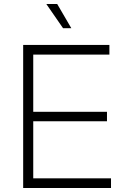

<svg xmlns="http://www.w3.org/2000/svg" viewBox="-20 -933 623 953"><path d="M95 0V-710H523V-662H145V-378H511V-331H145V-48H531V0ZM293 -793 210 -913H264L334 -793Z"/></svg>

Font: Geist ExtLt
Style: Regular
Weight: 400
Designer: Basement.studio, Andrés Briganti, Mateo Zaragoza
Foundry: Basement.studio, Vercel, Andrés Briganti, Guido Ferreyra, Mateo Zaragoza
Version: Version 1.401